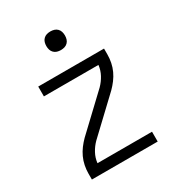

<svg xmlns="http://www.w3.org/2000/svg" viewBox="-174 -826 849 930"><g transform="rotate(-30 250.0 -361.0)"><path d="M66 0V-33Q66 -55 70.5 -77.5Q75 -100 84.5 -120.5Q94 -141 107.5 -159Q121 -177 137 -193L321 -367Q341 -387 354.5 -412Q368 -437 371 -465H66V-520H434V-488Q434 -465 429.5 -442.5Q425 -420 415.5 -399.5Q406 -379 392.5 -361Q379 -343 363 -327L179 -153Q159 -133 145.5 -108Q132 -83 129 -55H434V0ZM250 -618Q239 -618 229 -621Q219 -624 211.5 -631.5Q204 -639 201 -649Q198 -659 198 -670Q198 -681 201 -691Q204 -701 211.5 -708.5Q219 -716 229 -719Q239 -722 250 -722Q261 -722 271 -719Q281 -716 288.5 -708.5Q296 -701 299 -691Q302 -681 302 -670Q302 -659 299 -649Q296 -639 288.5 -631.5Q281 -624 271 -621Q261 -618 250 -618Z"/></g></svg>

Font: Iosevka Curly Light
Style: Regular
Weight: 300
Monospace: yes
Designer: Belleve Invis
Foundry: Belleve Invis
Version: Version 22.1.2; ttfautohint (v1.8.4)